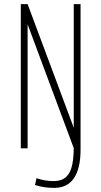

<svg xmlns="http://www.w3.org/2000/svg" viewBox="-20 -720 490 932"><path d="M243 192Q192 192 150 178L157 145Q199 159 238 159Q263.5 159 281 151.8Q298.5 144.5 311.5 126.8Q324.5 109 331 77.5Q337.5 46 338 -1L114 -602V0H81V-700H114L338 -100V-700H371V7Q371 97 339.2 144.5Q307.5 192 243 192Z"/></svg>

Font: League Mono Condensed Thin
Style: Regular
Weight: 100
Width: 1
Designer: Tyler Finck
Foundry: The League of Moveable Type / Tyler Finck
Version: Version 2.210